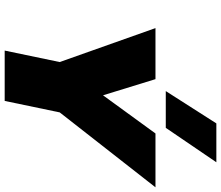

<svg xmlns="http://www.w3.org/2000/svg" viewBox="-82 -862 944 820"><g transform="rotate(90 390.0 -452.0)"><path d="M369 -688 507 -904H673L526 -688ZM196 0 245 -235 100 -644H318L387 -420L550 -644H780L460 -235L411 0Z"/></g></svg>

Font: Kanit ExtraBold
Style: Italic
Weight: 800
Italic angle: -12°
Designer: Katatrad Team
Foundry: CadsonDemak
Version: Version 2.000; ttfautohint (v1.8.3)